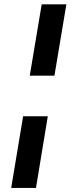

<svg xmlns="http://www.w3.org/2000/svg" viewBox="-20 -748 358 904"><path d="M88.9 -200.7H205.1L149.4 136.7H32.7ZM292.5 -727.5 236.3 -391.6H120.1L176.3 -727.5Z"/></svg>

Font: Inter Semi Bold
Style: Italic
Weight: 600
Italic angle: -9.39999°
Designer: Rasmus Andersson
Foundry: rsms
Version: Version 4.000;git-3c8e0fc